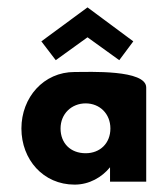

<svg xmlns="http://www.w3.org/2000/svg" viewBox="-20 -492 452 520"><path d="M144 -144C144 -184 174 -212 212 -212C250 -212 279 -184 279 -144C279 -104 251 -77 212 -77C171 -77 144 -104 144 -144ZM376 -255C376 -304 221 -297 182 -297C98 -297 38 -228 38 -144C38 -60 97 8 182 8C222 8 256 -12 278 -39V0H376ZM92 -380 131 -329 217 -391 303 -329 341 -380 217 -472Z"/></svg>

Font: Hussar Tani
Style: Bold
Weight: 700
Foundry: Cannot Into Space Fonts
Version: Version 0.92